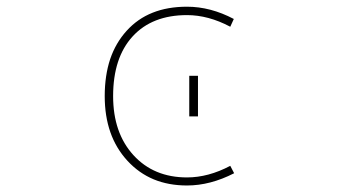

<svg xmlns="http://www.w3.org/2000/svg" viewBox="-20 -575 1040 581"><path d="M545.9 -13.7Q490.2 -13.7 445.3 -32.2Q400.4 -50.8 365.7 -88.4Q331.1 -126 314 -174.8Q296.9 -223.6 296.9 -284.2Q296.9 -346.7 313.5 -396.5Q330.1 -445.3 363.3 -481.9Q396.5 -518.6 441.9 -536.6Q487.3 -554.7 545.9 -554.7Q617.2 -554.7 687.5 -517.6L676.8 -494.1Q610.4 -529.3 545.9 -529.3Q440.4 -529.3 381.3 -464.8Q322.3 -400.4 322.3 -284.2Q322.3 -172.9 383.8 -105.5Q445.3 -38.1 545.9 -38.1Q610.4 -38.1 676.8 -73.2L688.5 -50.8Q616.2 -13.7 545.9 -13.7ZM552.7 -222.7V-345.7H579.1V-222.7Z"/></svg>

Font: Mgen+ 1mn thin
Style: Regular
Weight: 100
Designer: [Source Han Sans]
Ryoko NISHIZUKA  (kana & ideographs); Paul D. Hunt (Latin, Greek & Cyrillic); Wenlong ZHANG  (bopomofo
Version: Version 1.059.20150602